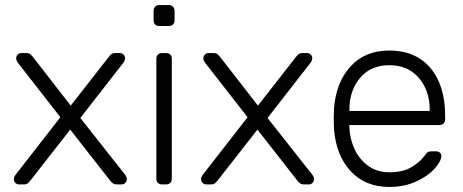

<svg xmlns="http://www.w3.org/2000/svg" viewBox="-20 -730 1833 760"><path d="M100 -15Q93 -7 88.5 -3.5Q84 0 75 0H55Q47 0 41 -6Q35 -12 35 -20Q35 -30 43 -40L219 -266L52 -480Q44 -490 44 -500Q44 -508 50 -514Q56 -520 64 -520H85Q94 -520 98.5 -516.5Q103 -513 110 -505L260 -312L410 -504Q411 -505 415 -510Q419 -515 424 -517.5Q429 -520 435 -520H455Q463 -520 469 -514Q475 -508 475 -500Q475 -490 467 -480L298 -263L474 -40Q482 -30 482 -20Q482 -12 476 -6Q470 0 462 0H441Q427 0 416 -15L258 -217Z M648 -627H610Q600 -627 594 -633Q588 -639 588 -649V-687Q588 -697 594 -703.5Q600 -710 610 -710H648Q658 -710 664.5 -703.5Q671 -697 671 -687V-649Q671 -639 664.5 -633Q658 -627 648 -627ZM638 0H621Q611 0 605 -6Q599 -12 599 -22V-498Q599 -508 605 -514Q611 -520 621 -520H638Q648 -520 654 -514Q660 -508 660 -498V-22Q660 -12 654 -6Q648 0 638 0Z M841 -15Q834 -7 829.5 -3.5Q825 0 816 0H796Q788 0 782 -6Q776 -12 776 -20Q776 -30 784 -40L960 -266L793 -480Q785 -490 785 -500Q785 -508 791 -514Q797 -520 805 -520H826Q835 -520 839.5 -516.5Q844 -513 851 -505L1001 -312L1151 -504Q1152 -505 1156 -510Q1160 -515 1165 -517.5Q1170 -520 1176 -520H1196Q1204 -520 1210 -514Q1216 -508 1216 -500Q1216 -490 1208 -480L1039 -263L1215 -40Q1223 -30 1223 -20Q1223 -12 1217 -6Q1211 0 1203 0H1182Q1168 0 1157 -15L999 -217Z M1742 -272V-257Q1742 -247 1735.5 -241Q1729 -235 1719 -235H1363V-225Q1365 -178 1384.5 -137.5Q1404 -97 1439 -72.5Q1474 -48 1521 -48Q1576 -48 1610.5 -69.5Q1645 -91 1660 -113Q1669 -125 1673.5 -128Q1678 -131 1690 -131H1706Q1715 -131 1721 -126Q1727 -121 1727 -113Q1727 -92 1700.5 -62.5Q1674 -33 1627 -11.5Q1580 10 1521 10Q1426 10 1368 -52.5Q1310 -115 1302 -220L1301 -260L1302 -300Q1310 -404 1367.5 -467Q1425 -530 1521 -530Q1625 -530 1683.5 -461Q1742 -392 1742 -272ZM1681 -291V-295Q1681 -372 1637.5 -422Q1594 -472 1521 -472Q1448 -472 1405.5 -422Q1363 -372 1363 -295V-291Z"/></svg>

Font: Hezaedrus Light
Style: Regular
Weight: 300
Designer: Hubert & Fischer
Foundry: Hubert & Fischer
Version: Version 1.10;September 3, 2019;FontCreator 11.5.0.2425 64-bi